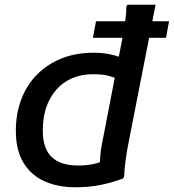

<svg xmlns="http://www.w3.org/2000/svg" viewBox="-20 -780 735 812"><path d="M695 -690 682 -620H373L386 -690ZM481 -443Q466 -452 441 -459Q416 -466 373 -466Q310 -466 262.5 -437.5Q215 -409 188 -355.5Q161 -302 161 -227Q161 -152 198.5 -116Q236 -80 311 -80Q346 -80 376 -86.5Q406 -93 426 -104L403 -70Q402 -92 404 -118.5Q406 -145 411 -170L492 -589Q496 -609 501.5 -640Q507 -671 511 -701.5Q515 -732 514 -751L519 -760H638L521 -163Q515 -132 510.5 -97Q506 -62 505 -33L500 -25Q452 -7 403.5 2.5Q355 12 298 12Q224 12 167 -14Q110 -40 78.5 -93Q47 -146 47 -227Q47 -298 69.5 -358.5Q92 -419 135.5 -463.5Q179 -508 239.5 -532.5Q300 -557 376 -557Q416 -557 449 -549.5Q482 -542 500 -533Z"/></svg>

Font: Kufam Medium
Style: Italic
Weight: 500
Italic angle: -11°
Designer: Artur Schmal
Foundry: Original Type
Version: Version 1.301; ttfautohint (v1.8.3)